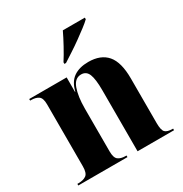

<svg xmlns="http://www.w3.org/2000/svg" viewBox="-176 -900 986 1035"><g transform="rotate(-30 316.5 -383.0)"><path d="M14 0V-10H21Q51 -10 69 -22.5Q87 -35 87 -77V-463Q87 -502 70 -514Q53 -526 24 -526H18V-536H251V-446H253Q266 -501 301.5 -525.5Q337 -550 393 -550Q470 -550 509 -504.5Q548 -459 548 -358V-80Q548 -36 561 -23Q574 -10 606 -10H610V0H383V-380Q383 -449 370.5 -480Q358 -511 326 -511Q286 -511 269 -463.5Q252 -416 252 -341V-75Q252 -35 268.5 -22.5Q285 -10 314 -10H320V0ZM277 -615Q297 -646 320.5 -689Q344 -732 360 -766H497V-756Q484 -743 458.5 -723.5Q433 -704 402.5 -682Q372 -660 341 -640Q310 -620 287 -605H277Z"/></g></svg>

Font: Noto Serif Display SemiCondensed ExtraBold
Style: Regular
Weight: 800
Width: 4
Designer: Monotype Design Team
Foundry: Monotype Imaging Inc.
Version: Version 2.009